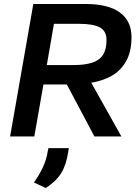

<svg xmlns="http://www.w3.org/2000/svg" viewBox="-20 -688 684 968"><path d="M31 0 148 -668H410Q526 -668 584.5 -625Q643 -582 643 -501Q643 -427 615.5 -379Q588 -331 542.5 -305.5Q497 -280 440 -271L592 0H456L317 -262H199L153 0ZM216 -360H352Q406 -360 443 -371.5Q480 -383 498.5 -410.5Q517 -438 517 -486Q517 -532 483 -550Q449 -568 377 -568H252ZM211 260 151 232Q177 196 195.5 157Q214 118 220 78L224 59H327L324 78Q314 144 288 185.5Q262 227 211 260Z"/></svg>

Font: Gantari SemiBold
Style: Italic
Weight: 600
Italic angle: -10°
Designer: Anugrah Pasau
Foundry: Lafontype
Version: Version 1.000